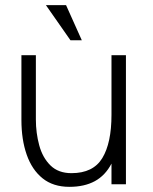

<svg xmlns="http://www.w3.org/2000/svg" viewBox="-20 -714 594 744"><path d="M236 -694 297 -558H253L158 -694ZM119 -251Q119 -199 132 -151Q145 -103 175.5 -73Q206 -43 257 -43Q341 -43 376.5 -101.5Q412 -160 412 -269V-500H468V0H412V-80Q388 -34 347.5 -12Q307 10 249 10Q186 10 145 -23Q104 -56 83.5 -114.5Q63 -173 63 -249V-500H119Z"/></svg>

Font: Haskoy Light
Style: Regular
Weight: 300
Designer: Ertekin Erdin
Foundry: Ertekin Erdin
Version: Version 2.000; ttfautohint (v1.8.4.7-5d5b)